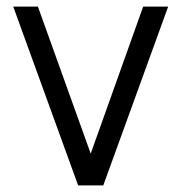

<svg xmlns="http://www.w3.org/2000/svg" viewBox="-20 -560 548 580"><path d="M216 0 20 -540H94.5L254 -96L412.5 -540H488L292 0Z"/></svg>

Font: Manrope ExtraLight
Style: Regular
Weight: 400
Version: Version 4.504